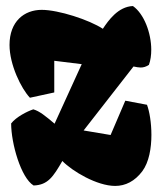

<svg xmlns="http://www.w3.org/2000/svg" viewBox="-20 -609 541 639"><path d="M91.8 8.3C139.6 6.8 157.2 -21 187.5 -73.2C220.7 -39.1 302.7 9.8 363.3 9.8C397.5 9.8 428.7 -5.9 453.6 -39.1C476.1 -69.3 483.9 -116.2 483.9 -160.2C483.9 -200.2 477.5 -238.3 469.2 -260.3L397 -273.9L348.1 -159.7L258.3 -174.8L424.3 -387.7C434.1 -385.7 441.4 -384.3 448.2 -384.3C457.5 -384.3 465.8 -386.7 475.6 -393.1C481 -407.7 483.4 -425.3 483.4 -443.4C483.4 -499 459.5 -563 422.4 -588.9C373 -586.9 340.8 -541 322.3 -513.2C276.9 -543 174.8 -576.2 118.7 -576.2C60.5 -576.2 11.7 -537.6 11.7 -459.5C11.7 -393.1 50.8 -314 79.6 -283.7L160.6 -301.3V-406.7L252 -395.5L161.6 -197.3C131.3 -223.1 111.3 -239.3 90.8 -245.1C70.3 -238.3 33.7 -219.7 17.1 -198.2C17.1 -131.3 49.8 -17.1 91.8 8.3Z"/></svg>

Font: Fruktur
Style: Regular
Weight: 400
Designer: Viktoriya Grabowska
Foundry: Viktoriya Grabowska
Version: Version 1.002